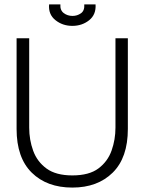

<svg xmlns="http://www.w3.org/2000/svg" viewBox="-20 -833 653 868"><path d="M307 15Q192 15 123.5 -52.5Q55 -120 55 -250V-660H112V-256Q112 -201 130 -151.5Q148 -102 190.5 -71Q233 -40 307 -40Q383 -40 425 -71.5Q467 -103 484.5 -152.5Q502 -202 502 -256V-660H558V-250Q558 -120 489.5 -52.5Q421 15 307 15ZM202 -813H253Q251 -787 268 -774Q285 -761 308 -761Q329 -761 346 -773Q363 -785 361 -813H412Q415 -767 383 -741.5Q351 -716 307 -716Q263 -716 230.5 -742Q198 -768 202 -813Z"/></svg>

Font: Bricolage Grotesque 48pt ExtraLight
Style: Regular
Weight: 200
Designer: Mathieu Triay
Foundry: Atelier Triay
Version: Version 1.000; ttfautohint (v1.8.4.7-5d5b);gftools[0.9.32]